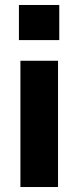

<svg xmlns="http://www.w3.org/2000/svg" viewBox="-20 -751 314 771"><path d="M56 -590V-731H218V-590ZM62 0V-507H213V0Z"/></svg>

Font: Mulish ExtraBold
Style: Regular
Weight: 800
Designer: Vernon Adams
Foundry: Vernon Adams
Version: Version 3.603; ttfautohint (v1.8.3)